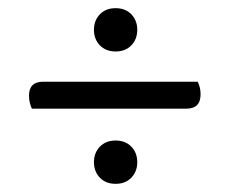

<svg xmlns="http://www.w3.org/2000/svg" viewBox="-20 -532 562 470"><path d="M58 -266Q55 -273 53 -280.5Q51 -288 51 -298Q51 -332 86 -332H464Q471 -318 471 -301Q471 -266 436 -266ZM210 -135Q210 -158 224.5 -173Q239 -188 263 -188Q287 -188 301.5 -173Q316 -158 316 -135Q316 -112 301.5 -97Q287 -82 263 -82Q239 -82 224.5 -97Q210 -112 210 -135ZM210 -459Q210 -482 224.5 -497Q239 -512 263 -512Q287 -512 301.5 -497Q316 -482 316 -459Q316 -436 301.5 -421Q287 -406 263 -406Q239 -406 224.5 -421Q210 -436 210 -459Z"/></svg>

Font: Baloo Chettan 2
Style: Regular
Weight: 400
Designer: Maithili Shingre, Unnati Kotecha and Ek Type
Foundry: Ek Type
Version: Version 1.640;hotconv 1.0.111;makeotfexe 2.5.65597; ttfautoh